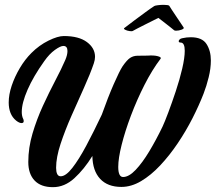

<svg xmlns="http://www.w3.org/2000/svg" viewBox="-20 -760 892 794"><path d="M199 14Q149 14 123 -13.5Q97 -41 97 -90Q97 -149 114.5 -208Q132 -267 157.5 -322.5Q183 -378 208.5 -426.5Q234 -475 250 -512Q259 -533 259 -549Q259 -570 242 -570Q230 -570 207 -553.5Q184 -537 163 -507Q118 -444 94 -389Q70 -334 70 -297Q70 -280 76 -268Q78 -265 78 -259Q78 -251 69 -251Q60 -251 47 -261Q31 -274 23.5 -293Q16 -312 16 -336Q16 -369 28.5 -406Q41 -443 62 -478.5Q83 -514 110 -541Q142 -573 180.5 -592Q219 -611 244 -611Q306 -611 339.5 -586Q373 -561 373 -525Q373 -513 368 -498Q353 -454 327.5 -397.5Q302 -341 275.5 -281Q249 -221 230.5 -165Q212 -109 212 -66Q212 -50 216.5 -40.5Q221 -31 231 -31Q252 -31 279 -65.5Q306 -100 337 -158Q368 -216 401 -286Q427 -359 450.5 -412.5Q474 -466 487 -486Q505 -512 518 -520.5Q531 -529 547.5 -529.5Q564 -530 590 -530Q617 -532 633 -527.5Q649 -523 644 -517Q609 -471 577.5 -409Q546 -347 521.5 -282Q497 -217 483 -161Q469 -105 469 -70Q469 -28 489 -28Q513 -28 541 -57.5Q569 -87 597.5 -134.5Q626 -182 652 -236Q661 -255 676 -295Q691 -335 707 -383Q723 -431 733.5 -476Q744 -521 744 -550Q744 -584 727 -584Q719 -584 719 -590Q719 -593 723 -597Q727 -601 734 -602Q751 -606 769 -606Q816 -606 834 -578Q852 -550 852 -510Q852 -477 843 -440.5Q834 -404 822 -373Q803 -324 776 -271Q749 -218 715 -167.5Q681 -117 642.5 -76Q604 -35 563.5 -11Q523 13 482 13Q425 13 394 -20.5Q363 -54 362 -115Q328 -60 287.5 -23Q247 14 199 14ZM529 -632Q526 -630 515.5 -631.5Q505 -633 497.5 -637Q490 -641 494 -644Q512 -658 535.5 -675.5Q559 -693 581.5 -709.5Q604 -726 618 -735Q621 -737 633 -738.5Q645 -740 657 -740Q665 -740 672 -739Q679 -738 680 -736Q683 -731 691.5 -718Q700 -705 710.5 -689.5Q721 -674 729 -662Q737 -650 739 -647Q743 -642 731.5 -637.5Q720 -633 708 -633Q702 -633 700 -635Q696 -639 682 -649.5Q668 -660 654.5 -671Q641 -682 635 -686Q629 -683 614 -675.5Q599 -668 581 -659Q563 -650 548.5 -642.5Q534 -635 529 -632Z"/></svg>

Font: Praise
Style: Regular
Weight: 400
Designer: Robert E. Leuschke
Foundry: Robert E. Leuschke
Version: Version 1.100; ttfautohint (v1.8.3)